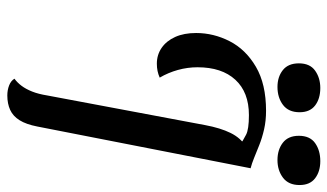

<svg xmlns="http://www.w3.org/2000/svg" viewBox="-210 -686 917 538"><g transform="rotate(90 249.0 -416.5)"><path d="M247 22Q232 22 219 17Q206 12 200 2Q211 -6 220 -18Q229 -30 236 -47.5Q243 -65 247 -90L330 -532Q338 -575 352 -603.5Q366 -632 389.5 -646Q413 -660 451 -660L334 -62Q328 -31 316.5 -12.5Q305 6 287.5 14Q270 22 247 22ZM158 -397Q133 -397 113.5 -410.5Q94 -424 83 -448.5Q72 -473 72 -507Q72 -556 95 -601Q118 -646 166.5 -674.5Q215 -703 290 -703Q318 -703 342 -697.5Q366 -692 386 -684Q406 -676 422 -669.5Q438 -663 450 -660L376 -635L375 -637Q372 -639 357 -647Q342 -655 302 -655Q238 -655 203 -617Q168 -579 168 -511Q168 -483 175.5 -456Q183 -429 197 -405Q188 -401 178.5 -399Q169 -397 158 -397ZM428 -735Q399 -735 379.5 -750Q360 -765 360 -795Q360 -826 380.5 -840.5Q401 -855 431 -855Q460 -855 479 -840.5Q498 -826 498 -797Q498 -766 477.5 -750.5Q457 -735 428 -735ZM223 -735Q195 -735 176 -750Q157 -765 157 -795Q157 -826 177.5 -840.5Q198 -855 226 -855Q256 -855 275 -840.5Q294 -826 294 -797Q294 -766 273.5 -750.5Q253 -735 223 -735Z"/></g></svg>

Font: Sansita Swashed Light
Style: Regular
Weight: 300
Designer: Pablo Cosgaya
Foundry: Omnibus-Type
Version: Version 1.003